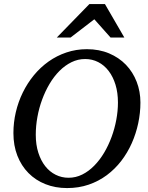

<svg xmlns="http://www.w3.org/2000/svg" viewBox="-20 -936 750 972"><path d="M577.1 -417Q577.1 -466.8 564.7 -507.3Q552.2 -547.9 530 -576.9Q507.8 -606 477.3 -621.6Q446.8 -637.2 411.1 -637.2Q374.5 -637.2 341.8 -621.1Q309.1 -605 281.2 -577.1Q253.4 -549.3 231.2 -512Q209 -474.6 193.4 -432.1Q177.7 -389.6 169.4 -344Q161.1 -298.3 161.1 -253.9Q161.1 -203.1 174.1 -162.8Q187 -122.6 209.2 -94.5Q231.4 -66.4 261.7 -51.3Q292 -36.1 327.1 -36.1Q363.8 -36.1 396.5 -52.5Q429.2 -68.8 457 -97.2Q484.9 -125.5 507.1 -162.8Q529.3 -200.2 544.9 -242.7Q560.5 -285.2 568.8 -329.8Q577.1 -374.5 577.1 -417ZM690.9 -417Q690.9 -364.3 679.7 -311.8Q668.5 -259.3 647 -210.9Q625.5 -162.6 593.8 -121.3Q562 -80.1 520.8 -49.3Q479.5 -18.6 429 -1.2Q378.4 16.1 319.8 16.1Q259.8 16.1 210 -3.7Q160.2 -23.4 124 -60.1Q87.9 -96.7 67.9 -147.9Q47.9 -199.2 47.9 -262.2Q47.9 -315.9 60.1 -368.2Q72.3 -420.4 95.5 -467.8Q118.7 -515.1 151.6 -555.2Q184.6 -595.2 225.8 -624.5Q267.1 -653.8 316.2 -670.4Q365.2 -687 419.9 -687Q481.9 -687 532.2 -665.8Q582.5 -644.5 617.7 -607.9Q652.8 -571.3 671.9 -522Q690.9 -472.7 690.9 -417ZM539.6 -746.1 457.5 -838.4 337.4 -746.1H267.6L432.6 -915.5H511.2L609.4 -746.1Z"/></svg>

Font: Charis SIL
Style: Italic
Weight: 400
Italic angle: -11°
Foundry: SIL International
Version: Version 4.112